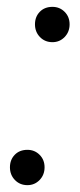

<svg xmlns="http://www.w3.org/2000/svg" viewBox="-20 -535 232 560"><path d="M60 5Q38 5 23.5 -10Q9 -25 9 -47Q9 -69 23 -83.5Q37 -98 60 -98Q81 -98 95.5 -83.5Q110 -69 110 -47Q110 -25 95.5 -10Q81 5 60 5ZM133 -412Q111 -412 96.5 -427Q82 -442 82 -464Q82 -486 96 -500.5Q110 -515 133 -515Q154 -515 168.5 -500.5Q183 -486 183 -464Q183 -442 168.5 -427Q154 -412 133 -412Z"/></svg>

Font: DM Sans Light
Style: Italic
Weight: 300
Italic angle: -10°
Designer: Colophon Foundry, Jonny Pinhorn
Foundry: Colophon Foundry
Version: Version 4.004;gftools[0.9.30]